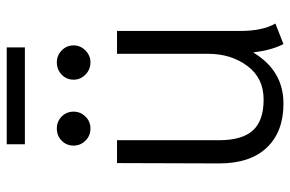

<svg xmlns="http://www.w3.org/2000/svg" viewBox="-166 -687 863 571"><g transform="rotate(-90 265.5 -401.5)"><path d="M65 -181 66 -485H134V-182Q134 -113 163 -81Q192 -49 255 -49Q319 -49 355 -97.5Q391 -146 391 -214V-485H459V-118Q459 -52 481 -14L420 10Q402 -24 395 -80Q341 10 243 10Q159 10 112 -39.5Q65 -89 65 -181ZM118 -614Q118 -635 132.5 -649.5Q147 -664 169 -664Q190 -664 204.5 -649.5Q219 -635 219 -614Q219 -594 204.5 -579Q190 -564 169 -564Q147 -564 132.5 -579Q118 -594 118 -614ZM314 -614Q314 -635 329 -649.5Q344 -664 366 -664Q386 -664 401 -649.5Q416 -635 416 -614Q416 -594 401 -579Q386 -564 366 -564Q344 -564 329 -579Q314 -594 314 -614ZM122 -813H410V-759H122Z"/></g></svg>

Font: Niramit Light
Style: Regular
Weight: 300
Designer: Katatrad Aksorn Co.,Ltd.
Foundry: Cadson Demak Co.,Ltd.
Version: Version 1.000; ttfautohint (v1.6)